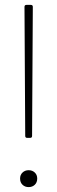

<svg xmlns="http://www.w3.org/2000/svg" viewBox="-20 -754 234 784"><path d="M91 -191Q83 -191 83 -199L80 -726Q80 -734 88 -734H106Q114 -734 114 -726L111 -199Q111 -191 103 -191ZM97 10Q82 10 72 0.5Q62 -9 62 -25Q62 -40 72 -49.5Q82 -59 97 -59Q112 -59 122 -49.5Q132 -40 132 -25Q132 -9 122 0.5Q112 10 97 10Z"/></svg>

Font: LINE Seed Sans App Thin
Style: Regular
Weight: 250
Designer: LINE VX Design & Dalton Maag Ltd & Sandoll Inc
Foundry: Dalton Maag Ltd
Version: Version 1.003